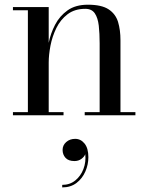

<svg xmlns="http://www.w3.org/2000/svg" viewBox="-20 -490 630 816"><path d="M246 147.3Q246 127.3 261.4 113.7Q276.8 100.1 299.6 100.1Q323.2 100.1 339.4 120.1Q355.6 140.1 355.6 178.1Q355.6 209.3 342.8 238.9Q330 268.5 305.2 287.5Q280.4 306.5 244.4 306.5V295.7Q276.8 295.7 300 276.9Q323.2 258.1 334.6 228.3Q346 198.5 342.4 165.3Q338.4 176.1 326 185.3Q313.6 194.5 296.4 194.5Q270.8 194.5 258.4 180.7Q246 166.9 246 147.3ZM35 -13.5H98.5V-446.5H35V-460H187V-308Q195 -348 214.2 -385Q233.5 -422 267.2 -446Q301 -470 353.5 -470Q412 -470 441.8 -450.2Q471.5 -430.5 481.8 -396.5Q492 -362.5 492 -319V-13.5H555.5V0H340V-13.5H403.5V-305.5Q403.5 -347.5 399.8 -380.8Q396 -414 383 -433.2Q370 -452.5 342.5 -452.5Q297.5 -452.5 267.2 -429.5Q237 -406.5 219.5 -370.8Q202 -335 194.5 -295.8Q187 -256.5 187 -224V-13.5H250V0H35Z"/></svg>

Font: Bodoni* 16
Style: Regular
Weight: 400
Version: Version 2.2